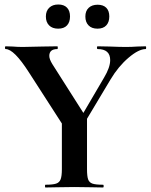

<svg xmlns="http://www.w3.org/2000/svg" viewBox="-20 -830 667 850"><path d="M233.9 -612.8Q198.2 -612.8 198.2 -582.5Q198.2 -567.9 211.9 -545.9L349.1 -330.1L440.9 -486.8Q467.8 -531.7 467.8 -564Q467.8 -612.8 412.1 -612.8Q409.2 -612.8 409.2 -618.9Q409.2 -625 412.1 -625L464.8 -624Q510.7 -622.1 537.4 -622.1Q564 -622.1 587.9 -624L625 -625Q627 -625 627 -618.9Q627 -612.8 625 -612.8Q594.2 -612.8 549.1 -574.5Q503.9 -536.1 469.2 -478L365.2 -304.2V-81.1Q365.2 -50.3 370.1 -36.1Q375 -22 389.4 -17.1Q403.8 -12.2 436 -12.2Q439 -12.2 439 -6.1Q439 0 436 0Q402.8 0 383.8 -1L309.1 -2L234.9 -1Q214.8 0 181.2 0Q179.2 0 179.2 -6.1Q179.2 -12.2 181.2 -12.2Q213.4 -12.2 228.3 -17.1Q243.2 -22 248.5 -36.4Q253.9 -50.8 253.9 -81.1V-283.2L107.9 -509.8Q42 -612.8 4.9 -612.8Q2 -612.8 2 -618.9Q2 -625 4.9 -625L36.1 -624Q58.1 -622.1 80.1 -622.1Q102.1 -622.1 168 -624L233.9 -625Q235.8 -625 235.8 -618.9Q235.8 -612.8 233.9 -612.8ZM372.1 -717.5Q357.9 -731.9 357.9 -756.8Q357.9 -781.7 372.6 -795.4Q387.2 -809.1 412.1 -809.1Q437 -809.1 450.4 -795.7Q463.9 -782.2 463.9 -757.1Q463.9 -731.9 450.4 -717.5Q437 -703.1 411.6 -703.1Q386.2 -703.1 372.1 -717.5ZM197.5 -717.5Q183.1 -731.9 183.1 -756.8Q183.1 -781.7 198 -795.9Q212.9 -810.1 238 -810.1Q263.2 -810.1 276.6 -796.1Q290 -782.2 290 -757.1Q290 -731.9 276.6 -717.5Q263.2 -703.1 237.5 -703.1Q211.9 -703.1 197.5 -717.5Z"/></svg>

Font: Cormorant-Bold
Style: Bold
Weight: 700
Designer: Christian Thalmann (Catharsis Fonts)
Version: Version 3.000